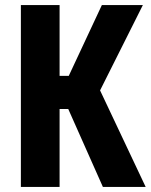

<svg xmlns="http://www.w3.org/2000/svg" viewBox="-20 -734 592 754"><path d="M62 0V-714H214V-436H250L380 -714H541L373 -379L552 0H384L248 -306H214V0Z"/></svg>

Font: Noto Sans ExtraCondensed ExtraBold
Style: Regular
Weight: 800
Width: 2
Designer: Monotype Design Team
Foundry: Monotype Imaging Inc.
Version: Version 2.013; ttfautohint (v1.8.4.7-5d5b)